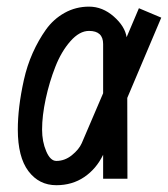

<svg xmlns="http://www.w3.org/2000/svg" viewBox="-20 -539 506 579"><path d="M106.9 -148.4Q106.9 -111.8 119.4 -82.8Q131.8 -53.7 149.9 -53.7Q175.3 -53.7 196.8 -71Q218.3 -88.4 226.6 -107.4L291 -257.8V-406.2Q291 -445.8 248.5 -445.8Q219.7 -445.8 192.4 -414.8Q165 -383.8 147 -337.9Q128.9 -292 117.9 -241Q106.9 -189.9 106.9 -148.4ZM291 -72.3Q270.5 -29.8 234.1 -5.1Q197.8 19.5 149.9 19.5Q97.7 19.5 65.7 -22.9Q33.7 -65.4 33.7 -148.4Q33.7 -180.7 38.1 -217.8Q42.5 -254.9 52 -297.9Q61.5 -340.8 78.6 -379.2Q95.7 -417.5 118.4 -449.5Q141.1 -481.4 174.8 -500.2Q208.5 -519 248.5 -519Q289.1 -519 323 -489.3Q356.9 -459.5 361.8 -426.8L398.9 -514.2L466.3 -485.8L363.8 -243.7L364.3 0H291Z"/></svg>

Font: Anka/Coder Narrow
Style: Italic
Weight: 400
Width: 3
Italic angle: -12°
Monospace: yes
Version: Version 001.100